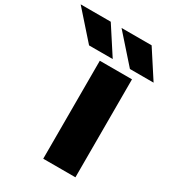

<svg xmlns="http://www.w3.org/2000/svg" viewBox="-403 -1065 1074 1188"><g transform="rotate(30 134.5 -471.5)"><path d="M95 0V-700H325V0ZM282 -749 110 -943H325L451 -749ZM-10 -749 -182 -943H33L159 -749Z"/></g></svg>

Font: Georama ExtraExtended
Style: Bold
Weight: 700
Width: 8
Designer: Jean-Baptiste Levee
Foundry: Production Type
Version: Version 1.000